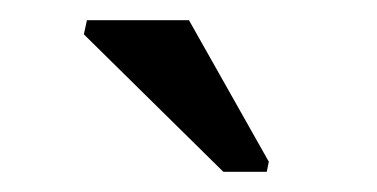

<svg xmlns="http://www.w3.org/2000/svg" viewBox="-20 -756 373 190"><path d="M244 -586H201L63 -722L66 -736H167L246 -596Z"/></svg>

Font: Libra Sans
Style: Italic
Weight: 400
Italic angle: -12°
Foundry: Context Ltd
Version: Version 1.002